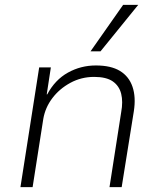

<svg xmlns="http://www.w3.org/2000/svg" viewBox="-20 -769 660 789"><path d="M64 0 141 -492H189L172 -381H174Q206 -441 259 -470.5Q312 -500 374 -500Q436 -500 473 -477.5Q510 -455 524.5 -412.5Q539 -370 530 -312L480 0H430L478 -308Q486 -351 478 -383.5Q470 -416 443.5 -434.5Q417 -453 367 -453Q314 -453 269 -428.5Q224 -404 195 -365.5Q166 -327 158 -281L114 0ZM352 -558 486 -749H548L393 -558Z"/></svg>

Font: Nunito Sans 7pt ExtraLight
Style: Italic
Weight: 250
Italic angle: -9°
Designer: Vernon Adams
Foundry: Vernon Adams
Version: Version 3.101;gftools[0.9.27]